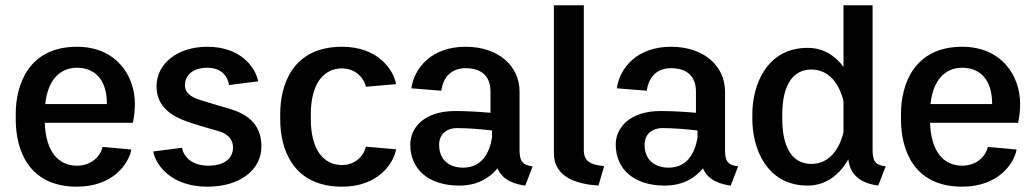

<svg xmlns="http://www.w3.org/2000/svg" viewBox="-20 -695 3948 732"><path d="M40 -239.2C40 -126.7 86.7 16.7 273.3 16.7C410 16.7 470.8 -70 480.8 -125L370.8 -135C365 -102.5 330.8 -63.3 273.3 -63.3C200 -63.3 154.2 -120.8 150.8 -226.7H486.7H487.5L486.7 -227.5C491.7 -250.8 494.2 -275 494.2 -299.2C494.2 -407.5 422.5 -516.7 273.3 -516.7C90 -516.7 40 -373.3 40 -260.8ZM152.5 -298.3C161.7 -387.5 206.7 -436.7 273.3 -436.7C337.5 -436.7 387.5 -395.8 387.5 -299.2V-298.3Z M564.2 -117.5C574.2 -63.3 635 16.7 770.8 16.7C898.3 16.7 976.7 -50 976.7 -136.7C976.7 -226.7 915.8 -261.7 858.3 -279.2C829.2 -288.3 775 -303.3 740 -315C715.8 -322.5 685 -337.5 685 -370C685 -410.8 719.2 -436.7 770.8 -436.7C822.5 -436.7 847.5 -405.8 853.3 -370.8L964.2 -385C954.2 -438.3 897.5 -516.7 770.8 -516.7C654.2 -516.7 576.7 -450.8 576.7 -365.8C576.7 -283.3 642.5 -250 690.8 -232.5C727.5 -219.2 779.2 -205 815.8 -194.2C835.8 -188.3 868.3 -172.5 868.3 -132.5C868.3 -90 834.2 -63.3 774.2 -63.3C713.3 -63.3 679.2 -96.7 674.2 -131.7Z M1048.3 -240C1048.3 -128.3 1095 16.7 1284.2 16.7C1422.5 16.7 1480.8 -72.5 1490 -125.8L1375 -135.8C1368.3 -103.3 1335.8 -65.8 1284.2 -65.8C1212.5 -65.8 1165 -125.8 1165 -240V-260C1165 -374.2 1212.5 -434.2 1284.2 -434.2C1335.8 -434.2 1368.3 -396.7 1375 -364.2L1490 -374.2C1480.8 -427.5 1422.5 -516.7 1284.2 -516.7C1095 -516.7 1048.3 -371.7 1048.3 -260Z M1544.2 -144.2C1544.2 -49.2 1614.2 12.5 1730.8 12.5C1800.8 12.5 1846.7 -16.7 1876.7 -53.3C1897.5 -3.3 1950.8 8.3 1982.5 12.5L2010.8 -60.8C1970 -65.8 1960.8 -81.7 1960.8 -124.2V-345.8C1960.8 -442.5 1881.7 -516.7 1755 -516.7C1624.2 -516.7 1559.2 -435 1548.3 -358.3L1662.5 -349.2C1670.8 -407.5 1706.7 -435 1755 -435C1807.5 -435 1850 -411.7 1850 -345.8V-265C1811.7 -268.3 1763.3 -271.7 1715 -271.7C1596.7 -271.7 1544.2 -207.5 1544.2 -144.2ZM1855.8 -197.5V-170C1845.8 -110.8 1816.7 -55.8 1745 -55.8C1700 -55.8 1654.2 -79.2 1654.2 -143.3C1654.2 -188.3 1689.2 -206.7 1720.8 -206.7C1770 -206.7 1820 -201.7 1855.8 -197.5Z M2091.7 -111.7C2091.7 -11.7 2191.7 7.5 2261.7 12.5L2283.3 -61.7C2230 -66.7 2205.8 -80.8 2205.8 -122.5V-675H2091.7Z M2327.5 -144.2C2327.5 -49.2 2397.5 12.5 2514.2 12.5C2584.2 12.5 2630 -16.7 2660 -53.3C2680.8 -3.3 2734.2 8.3 2765.8 12.5L2794.2 -60.8C2753.3 -65.8 2744.2 -81.7 2744.2 -124.2V-345.8C2744.2 -442.5 2665 -516.7 2538.3 -516.7C2407.5 -516.7 2342.5 -435 2331.7 -358.3L2445.8 -349.2C2454.2 -407.5 2490 -435 2538.3 -435C2590.8 -435 2633.3 -411.7 2633.3 -345.8V-265C2595 -268.3 2546.7 -271.7 2498.3 -271.7C2380 -271.7 2327.5 -207.5 2327.5 -144.2ZM2639.2 -197.5V-170C2629.2 -110.8 2600 -55.8 2528.3 -55.8C2483.3 -55.8 2437.5 -79.2 2437.5 -143.3C2437.5 -188.3 2472.5 -206.7 2504.2 -206.7C2553.3 -206.7 2603.3 -201.7 2639.2 -197.5Z M2848.3 -240.8C2848.3 -129.2 2902.5 12.5 3059.2 12.5C3133.3 12.5 3183.3 -33.3 3214.2 -87.5C3222.5 -9.2 3290 7.5 3328.3 12.5L3356.7 -60.8C3315.8 -65.8 3306.7 -81.7 3306.7 -124.2V-675H3195.8V-440C3165 -481.7 3120 -512.5 3059.2 -512.5C2902.5 -512.5 2848.3 -370.8 2848.3 -259.2ZM3195.8 -309.2V-190.8C3180 -124.2 3140 -70 3073.3 -70C3005.8 -70 2962.5 -125 2962.5 -240.8V-259.2C2962.5 -375 3005.8 -430 3073.3 -430C3140 -430 3180 -375.8 3195.8 -309.2Z M3415 -239.2C3415 -126.7 3461.7 16.7 3648.3 16.7C3785 16.7 3845.8 -70 3855.8 -125L3745.8 -135C3740 -102.5 3705.8 -63.3 3648.3 -63.3C3575 -63.3 3529.2 -120.8 3525.8 -226.7H3861.7H3862.5L3861.7 -227.5C3866.7 -250.8 3869.2 -275 3869.2 -299.2C3869.2 -407.5 3797.5 -516.7 3648.3 -516.7C3465 -516.7 3415 -373.3 3415 -260.8ZM3527.5 -298.3C3536.7 -387.5 3581.7 -436.7 3648.3 -436.7C3712.5 -436.7 3762.5 -395.8 3762.5 -299.2V-298.3Z"/></svg>

Font: Boon SemiBold
Style: Regular
Weight: 600
Designer: Sungsit Sawaiwan
Foundry: FontUni
Version: Version 2.0